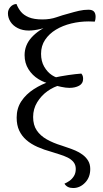

<svg xmlns="http://www.w3.org/2000/svg" viewBox="-20 -761 521 968"><path d="M349 187Q318 187 305 165Q317 160 330 151Q343 142 352.5 127Q362 112 362 91Q362 70 350.5 56Q339 42 320.5 33Q302 24 279 17L241 5Q201 -6 168.5 -20.5Q136 -35 113 -55Q90 -75 77 -102.5Q64 -130 64 -168Q64 -215 87.5 -250.5Q111 -286 150.5 -311.5Q190 -337 237 -352V-338Q205 -343 174 -362Q143 -381 123.5 -412Q104 -443 104 -483Q104 -533 138.5 -571.5Q173 -610 239 -640L241 -633Q217 -623 184.5 -615Q152 -607 125 -607Q94 -607 70 -619Q46 -631 33 -651Q20 -671 20 -694Q20 -712 32.5 -726Q45 -740 63 -741Q71 -720 85 -702.5Q99 -685 125 -674Q151 -663 194 -663Q233 -663 264.5 -674Q296 -685 327 -693Q354 -701 378 -706.5Q402 -712 426 -712Q445 -712 453.5 -703Q462 -694 462 -676Q462 -670 461 -664Q460 -658 458 -652Q453 -652 444 -652.5Q435 -653 427 -653Q382 -653 339 -642.5Q296 -632 262 -611.5Q228 -591 207.5 -560.5Q187 -530 187 -490Q187 -452 203 -424.5Q219 -397 242 -382Q265 -367 287 -366V-333Q251 -324 219.5 -301.5Q188 -279 167.5 -245.5Q147 -212 147 -171Q147 -131 165 -104Q183 -77 215.5 -58.5Q248 -40 291 -27L323 -16Q341 -10 360 -2Q379 6 396.5 19Q414 32 424.5 49.5Q435 67 435 91Q435 133 409 160Q383 187 349 187ZM330 -318Q312 -318 289 -323Q266 -328 245 -333V-368Q286 -377 324 -382.5Q362 -388 390 -390Q396 -383 397.5 -376.5Q399 -370 399 -363Q399 -340 379 -329Q359 -318 330 -318Z"/></svg>

Font: Arima Thin
Style: Regular
Weight: 400
Version: Version 1.100